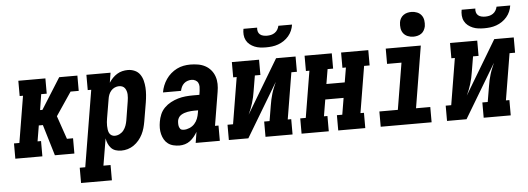

<svg xmlns="http://www.w3.org/2000/svg" viewBox="-57 -937 3615 1315"><g transform="rotate(-5 1750.0 -280.0)"><path d="M17 0V-105H54L107 -425H84V-530H270V-425H232L215 -317H231L365 -530H470L458 -462L470 -530H490V-425H434L326 -265L381 -105H423V0H382L393 -69L382 0H289L225 -213H197L179 -105H203V0Z M451 205V100H489L576 -425H552V-530H718L707 -462Q718 -479 732 -493.5Q746 -508 763 -518.5Q780 -529 799 -533.5Q818 -538 837 -538Q862 -538 884.5 -528Q907 -518 920.5 -498.5Q934 -479 940 -455.5Q946 -432 947.5 -407.5Q949 -383 947 -357.5Q945 -332 941 -307L919 -177Q915 -154 909 -132.5Q903 -111 892.5 -90Q882 -69 866.5 -50.5Q851 -32 831.5 -18.5Q812 -5 790 1.5Q768 8 745 8Q725 8 706.5 2Q688 -4 675.5 -17.5Q663 -31 655.5 -48.5Q648 -66 645 -85L614 100H663V205ZM709 -97Q727 -97 743.5 -105.5Q760 -114 771 -128.5Q782 -143 788 -160Q794 -177 797 -194L818 -324Q820 -336 821 -348Q822 -360 821.5 -371.5Q821 -383 817.5 -394.5Q814 -406 807.5 -415Q801 -424 790.5 -428.5Q780 -433 768 -433Q753 -433 738 -426.5Q723 -420 712.5 -407.5Q702 -395 696.5 -380.5Q691 -366 689 -351L667 -221Q665 -208 663.5 -195Q662 -182 662.5 -169.5Q663 -157 664.5 -144.5Q666 -132 671 -121Q676 -110 686.5 -103.5Q697 -97 709 -97Z M1146 8Q1125 8 1104 3Q1083 -2 1067 -14Q1051 -26 1041 -43.5Q1031 -61 1026 -81Q1021 -101 1021 -122.5Q1021 -144 1025 -166Q1029 -191 1039.5 -216Q1050 -241 1069.5 -260.5Q1089 -280 1113.5 -293Q1138 -306 1163.5 -313.5Q1189 -321 1215 -323.5Q1241 -326 1266 -326H1311L1315 -353Q1317 -367 1317 -381.5Q1317 -396 1311 -408Q1305 -420 1292.5 -426.5Q1280 -433 1266 -433Q1253 -433 1239 -428.5Q1225 -424 1214 -414Q1203 -404 1197 -391Q1191 -378 1188 -364H1064Q1068 -388 1077 -410.5Q1086 -433 1100 -453.5Q1114 -474 1133 -490.5Q1152 -507 1174 -518Q1196 -529 1219.5 -533.5Q1243 -538 1266 -538Q1293 -538 1319.5 -533.5Q1346 -529 1368.5 -517Q1391 -505 1407.5 -485.5Q1424 -466 1432.5 -441.5Q1441 -417 1441.5 -390Q1442 -363 1437 -335L1399 -105H1423V0H1257L1269 -75Q1259 -58 1246.5 -42.5Q1234 -27 1218 -15Q1202 -3 1183 2.5Q1164 8 1146 8Q1146 8 1146 8Q1146 8 1146 8ZM1185 -97Q1204 -97 1224 -105.5Q1244 -114 1258 -129.5Q1272 -145 1279.5 -164.5Q1287 -184 1290 -204L1293 -221H1266Q1255 -221 1243.5 -220Q1232 -219 1220.5 -217Q1209 -215 1197.5 -211Q1186 -207 1175.5 -200.5Q1165 -194 1158.5 -183.5Q1152 -173 1150 -161Q1149 -154 1149 -146.5Q1149 -139 1149.5 -132Q1150 -125 1152.5 -118.5Q1155 -112 1159 -106.5Q1163 -101 1170 -99Q1177 -97 1185 -97Z M1485 0V-105H1523L1576 -425H1552V-530H1739V-425H1701L1683 -318Q1680 -298 1675.5 -278Q1671 -258 1665 -238Q1659 -218 1651.5 -199Q1644 -180 1635 -161L1856 -530H1990V-425H1952L1899 -105H1923V0H1737V-105H1774L1792 -212Q1795 -232 1799.5 -252Q1804 -272 1810 -292Q1816 -312 1824 -331Q1832 -350 1840 -369L1619 0ZM1795 -610Q1774 -610 1754 -612.5Q1734 -615 1716 -622.5Q1698 -630 1683 -642Q1668 -654 1659 -671.5Q1650 -689 1648.5 -709.5Q1647 -730 1651 -750H1745Q1743 -737 1746.5 -724Q1750 -711 1759.5 -703Q1769 -695 1782 -692Q1795 -689 1808 -689Q1822 -689 1835.5 -692Q1849 -695 1861 -703Q1873 -711 1880.5 -723.5Q1888 -736 1891 -750H1985Q1982 -729 1973.5 -709Q1965 -689 1950.5 -672Q1936 -655 1917.5 -642.5Q1899 -630 1878 -622.5Q1857 -615 1836 -612.5Q1815 -610 1795 -610Z M1985 0V-105H2023L2076 -425H2052V-530H2239V-425H2201L2184 -324H2310L2327 -425H2303V-530H2490V-425H2452L2399 -105H2423V0H2237V-105H2274L2293 -219H2167L2148 -105H2172V0Z M2529 0V-105H2656L2709 -425H2610V-530H2851L2781 -105H2879V0ZM2806 -595Q2786 -595 2767.5 -602.5Q2749 -610 2737.5 -625Q2726 -640 2723 -660Q2720 -680 2723 -701Q2725 -715 2732.5 -728Q2740 -741 2752 -749.5Q2764 -758 2778 -761.5Q2792 -765 2806 -765Q2827 -765 2845.5 -757.5Q2864 -750 2875.5 -735Q2887 -720 2890 -700Q2893 -680 2890 -659Q2887 -645 2880 -632Q2873 -619 2861 -610.5Q2849 -602 2834.5 -598.5Q2820 -595 2806 -595Z M2985 0V-105H3023L3076 -425H3052V-530H3239V-425H3201L3183 -318Q3180 -298 3175.5 -278Q3171 -258 3165 -238Q3159 -218 3151.5 -199Q3144 -180 3135 -161L3356 -530H3490V-425H3452L3399 -105H3423V0H3237V-105H3274L3292 -212Q3295 -232 3299.5 -252Q3304 -272 3310 -292Q3316 -312 3324 -331Q3332 -350 3340 -369L3119 0ZM3295 -610Q3274 -610 3254 -612.5Q3234 -615 3216 -622.5Q3198 -630 3183 -642Q3168 -654 3159 -671.5Q3150 -689 3148.5 -709.5Q3147 -730 3151 -750H3245Q3243 -737 3246.5 -724Q3250 -711 3259.5 -703Q3269 -695 3282 -692Q3295 -689 3308 -689Q3322 -689 3335.5 -692Q3349 -695 3361 -703Q3373 -711 3380.5 -723.5Q3388 -736 3391 -750H3485Q3482 -729 3473.5 -709Q3465 -689 3450.5 -672Q3436 -655 3417.5 -642.5Q3399 -630 3378 -622.5Q3357 -615 3336 -612.5Q3315 -610 3295 -610Z"/></g></svg>

Font: Iosevka Slab Extrabold Oblique
Style: Regular
Weight: 800
Italic angle: -9°
Monospace: yes
Designer: Belleve Invis
Foundry: Belleve Invis
Version: Version 11.1.1; ttfautohint (v1.8.3)